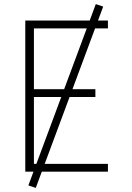

<svg xmlns="http://www.w3.org/2000/svg" viewBox="-20 -835 640 934"><path d="M103 0V-735H505V-697H145V-401H444V-363H145V-38H505V0ZM154 79 118 67 446 -815 482 -803Z"/></svg>

Font: Iosevka Extralight Extended
Style: Regular
Weight: 200
Width: 7
Monospace: yes
Designer: Belleve Invis
Foundry: Belleve Invis
Version: Version 32.5.0; ttfautohint (v1.8.4)